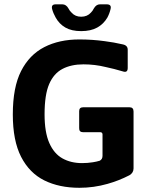

<svg xmlns="http://www.w3.org/2000/svg" viewBox="-20 -866 728 899"><path d="M352 13.3Q257.3 13.3 187.5 -21.3Q117.7 -56 78.8 -131.7Q40 -207.3 40 -330Q40 -457.3 78.8 -533.5Q117.7 -609.7 187.5 -645.5Q257.3 -681.3 351.3 -681.3Q412.3 -681.3 470 -673.3Q514 -667.7 554.3 -658.3Q578 -653.7 578 -633.3V-547.7Q578 -523.7 555 -531.7Q515 -543.7 474.3 -552.3Q424 -564.7 370.7 -564.7Q313.3 -564.7 272.5 -543.3Q231.7 -522 210.2 -472.3Q188.7 -422.7 188.7 -330.7Q188.7 -246.7 210.8 -196.5Q233 -146.3 272.5 -124.3Q312 -102.3 364 -102.3Q391 -102.3 415 -106.3Q431 -108.7 446.7 -113.3Q460 -120 460 -136.3V-237.3Q459.3 -246.3 450.3 -247H369Q350 -247 350.7 -266.3V-345.7Q350.7 -363.7 369.3 -363.7H586.7Q605.3 -363.7 605.3 -343.7V-77.3Q605 -56.3 585.7 -45.3Q536.7 -20 483.3 -5Q419 13.3 352 13.3ZM360 -720.3Q315 -720.3 286.2 -737Q257.3 -753.7 240.7 -783.7Q229.3 -803.7 224 -823.7Q218.7 -845.7 240.7 -845.7H272Q290 -845.7 301 -825.7Q305.7 -815.7 315 -807Q332 -787.7 360 -787.7Q388.7 -787.7 405.7 -807Q414 -815 419 -825.7Q430.3 -845.7 447.7 -845.7H479.7Q503.3 -845.7 497.7 -823.7Q493 -803 482.7 -783.7Q465.3 -753.7 435.3 -737Q405.3 -720.3 360 -720.3Z"/></svg>

Font: Vivano Light
Style: Regular
Weight: 300
Designer: Joe Prince, Josias Burgherr
Version: Version 2.064;September 19, 2022;FontCreator 14.0.0.2877 64-